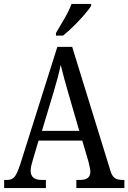

<svg xmlns="http://www.w3.org/2000/svg" viewBox="-20 -951 649 971"><path d="M1 0V-41H16Q40 -41 53 -56Q66 -71 82 -119L270 -714H345L538 -89Q546 -61 560 -51Q574 -41 600 -41H609V0H366V-41H386Q437 -41 437 -83Q437 -92 433.5 -106.5Q430 -121 427 -135L396 -240H175L146 -142Q142 -130 138.5 -114.5Q135 -99 135 -88Q135 -41 190 -41H212V0ZM192 -289H381L327 -475Q314 -520 304 -556.5Q294 -593 287 -623Q281 -593 272 -559Q263 -525 251 -485ZM263 -784Q284 -819 306.5 -858Q329 -897 342 -931H441V-921Q430 -904 406 -876Q382 -848 353 -819.5Q324 -791 299 -771H263Z"/></svg>

Font: Noto Serif Ethiopic Condensed
Style: Regular
Weight: 400
Width: 3
Designer: Monotype Design Team
Foundry: Monotype Imaging Inc.
Version: Version 2.102; ttfautohint (v1.8.4.7-5d5b)